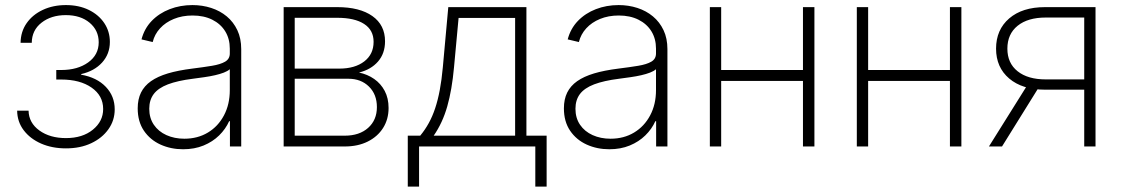

<svg xmlns="http://www.w3.org/2000/svg" viewBox="-20 -563 4312 738"><path d="M233.4 7.3Q180.2 7.3 137.9 -11.2Q95.7 -29.8 71 -62.5Q46.4 -95.2 45.9 -137.7H89.8Q90.8 -90.8 131.3 -61.5Q171.9 -32.2 233.4 -32.2Q297.4 -32.2 336.9 -64.5Q376.5 -96.7 376.5 -144Q376.5 -195.3 332 -226.3Q287.6 -257.3 215.3 -257.3H196.3V-293.9H215.3Q278.3 -293.9 318.8 -323Q359.4 -352.1 359.4 -400.4Q359.4 -446.3 324.5 -475.6Q289.6 -504.9 232.9 -504.9Q176.8 -504.9 139.6 -475.8Q102.5 -446.8 102.1 -398.4H59.1Q59.6 -441.4 82.5 -474.1Q105.5 -506.8 144.8 -525.1Q184.1 -543.5 233.4 -543.5Q283.2 -543.5 321.3 -524.9Q359.4 -506.3 380.9 -474.1Q402.3 -441.9 402.3 -401.9Q402.3 -355.5 372.3 -322.5Q342.3 -289.6 292 -278.3V-275.9Q352.5 -265.1 386.7 -229.2Q420.9 -193.4 420.9 -142.6Q420.9 -100.1 396.7 -66.2Q372.6 -32.2 330.6 -12.5Q288.6 7.3 233.4 7.3Z M683.6 10.7Q636.7 10.7 596.9 -7.3Q557.1 -25.4 533.2 -60.5Q509.3 -95.7 509.3 -146.5Q509.3 -181.6 522 -207.3Q534.7 -232.9 560.3 -251Q585.9 -269 625.2 -280.8Q664.6 -292.5 718.8 -299.3Q762.2 -304.7 794.7 -310.1Q827.1 -315.4 845.2 -325.9Q863.3 -336.4 863.3 -357.4V-376Q863.3 -414.1 845.7 -442.6Q828.1 -471.2 795.9 -487.3Q763.7 -503.4 720.2 -503.4Q680.2 -503.4 648.2 -490.2Q616.2 -477.1 595.2 -454.1Q574.2 -431.2 566.9 -401.4L523.9 -411.6Q534.7 -453.1 563.2 -482.7Q591.8 -512.2 632.3 -527.8Q672.9 -543.5 719.7 -543.5Q757.8 -543.5 791.7 -532.5Q825.7 -521.5 851.6 -500Q877.4 -478.5 892.3 -447Q907.2 -415.5 907.2 -374V0H863.8V-97.2H860.8Q847.2 -66.9 822.3 -42.5Q797.4 -18.1 762.5 -3.7Q727.5 10.7 683.6 10.7ZM688.5 -29.8Q739.7 -29.8 779.1 -53.5Q818.4 -77.1 840.8 -119.4Q863.3 -161.6 863.3 -216.8V-296.9Q855 -289.6 840.3 -283.9Q825.7 -278.3 806.6 -273.9Q787.6 -269.5 765.6 -266.4Q743.7 -263.2 721.2 -260.3Q662.6 -252.9 625.5 -238.8Q588.4 -224.6 571 -201.7Q553.7 -178.7 553.7 -145Q553.7 -109.4 571.3 -83.5Q588.9 -57.6 619.6 -43.7Q650.4 -29.8 688.5 -29.8Z M1070.3 0V-535.6H1276.4Q1362.8 -535.6 1411.4 -501.2Q1460 -466.8 1460 -404.3Q1460 -357.4 1432.9 -326.4Q1405.8 -295.4 1359.9 -284.2Q1392.6 -277.3 1418.2 -259.5Q1443.8 -241.7 1458.7 -213.6Q1473.6 -185.5 1473.6 -147.9Q1473.6 -104.5 1452.4 -71Q1431.2 -37.6 1393.3 -18.8Q1355.5 0 1305.2 0ZM1112.8 -41.5H1305.2Q1361.3 -41.5 1395 -71.5Q1428.7 -101.6 1428.7 -151.4Q1428.7 -200.2 1398.2 -230.2Q1367.7 -260.3 1319.3 -260.3H1112.8ZM1112.8 -299.3H1284.2Q1344.2 -299.3 1380.1 -326.9Q1416 -354.5 1416 -402.3Q1416 -447.3 1379.6 -470.9Q1343.3 -494.6 1276.4 -494.6H1112.8Z M1547.4 154.3V-41.5H1595.2Q1613.8 -64 1627.9 -89.6Q1642.1 -115.2 1652.6 -146.7Q1663.1 -178.2 1670.4 -217Q1677.7 -255.9 1682.1 -304.2L1703.1 -535.6H2003.4V-41.5H2081.1V154.3H2037.6V0H1590.8V154.3ZM1647 -41.5H1960V-494.1H1742.7L1725.1 -304.2Q1717.3 -217.8 1699.2 -154.3Q1681.2 -90.8 1647 -41.5Z M2321.8 10.7Q2274.9 10.7 2235.1 -7.3Q2195.3 -25.4 2171.4 -60.5Q2147.5 -95.7 2147.5 -146.5Q2147.5 -181.6 2160.2 -207.3Q2172.9 -232.9 2198.5 -251Q2224.1 -269 2263.4 -280.8Q2302.7 -292.5 2356.9 -299.3Q2400.4 -304.7 2432.9 -310.1Q2465.3 -315.4 2483.4 -325.9Q2501.5 -336.4 2501.5 -357.4V-376Q2501.5 -414.1 2483.9 -442.6Q2466.3 -471.2 2434.1 -487.3Q2401.9 -503.4 2358.4 -503.4Q2318.4 -503.4 2286.4 -490.2Q2254.4 -477.1 2233.4 -454.1Q2212.4 -431.2 2205.1 -401.4L2162.1 -411.6Q2172.9 -453.1 2201.4 -482.7Q2230 -512.2 2270.5 -527.8Q2311 -543.5 2357.9 -543.5Q2396 -543.5 2429.9 -532.5Q2463.9 -521.5 2489.7 -500Q2515.6 -478.5 2530.5 -447Q2545.4 -415.5 2545.4 -374V0H2502V-97.2H2499Q2485.4 -66.9 2460.4 -42.5Q2435.5 -18.1 2400.6 -3.7Q2365.7 10.7 2321.8 10.7ZM2326.7 -29.8Q2377.9 -29.8 2417.2 -53.5Q2456.5 -77.1 2479 -119.4Q2501.5 -161.6 2501.5 -216.8V-296.9Q2493.2 -289.6 2478.5 -283.9Q2463.9 -278.3 2444.8 -273.9Q2425.8 -269.5 2403.8 -266.4Q2381.8 -263.2 2359.4 -260.3Q2300.8 -252.9 2263.7 -238.8Q2226.6 -224.6 2209.2 -201.7Q2191.9 -178.7 2191.9 -145Q2191.9 -109.4 2209.5 -83.5Q2227.1 -57.6 2257.8 -43.7Q2288.6 -29.8 2326.7 -29.8Z M3080.1 -293.9V-252H2740.2V-293.9ZM2752 -535.6V0H2708.5V-535.6ZM3110.4 -535.6V0H3066.4V-535.6Z M3645 -293.9V-252H3305.2V-293.9ZM3316.9 -535.6V0H3273.4V-535.6ZM3675.3 -535.6V0H3631.3V-535.6Z M4190.9 0H4147.5V-495.6H3999.5Q3930.7 -495.6 3891.4 -463.9Q3852.1 -432.1 3852.1 -376Q3852.1 -320.3 3891.4 -289.1Q3930.7 -257.8 3999.5 -257.8H4167V-218.3H3997.1Q3909.7 -218.3 3859.1 -261.2Q3808.6 -304.2 3808.6 -376Q3808.6 -448.7 3859.1 -492.2Q3909.7 -535.6 3996.6 -535.6H4190.9ZM3831.5 0H3781.2L3933.1 -242.7H3982.4Z"/></svg>

Font: Inter 20pt ExtraLight
Style: Regular
Weight: 250
Version: Version 4.001;git-66647c0bb